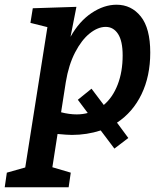

<svg xmlns="http://www.w3.org/2000/svg" viewBox="-79 -564 693 814"><path d="M417 -44 465 21 406 66 348 -11Q289 8 226 8Q207 8 165 4L143 145L221 168L212 230H-59L-50 168L28 146L122 -449L50 -467L60 -529L245 -535L220 -408Q257 -474 309.5 -509Q362 -544 415 -544Q478 -544 518 -494Q558 -444 558 -341Q558 -241 521 -164.5Q484 -88 417 -44ZM180 -88Q215 -79 246 -79Q271 -79 293 -85L251 -141L309 -188L361 -119Q399 -151 420 -205.5Q441 -260 441 -329Q441 -390 421.5 -420Q402 -450 369 -450Q336 -450 301.5 -422.5Q267 -395 239.5 -342Q212 -289 200 -216Z"/></svg>

Font: Bitter Pro SemiBold
Style: Italic
Weight: 600
Italic angle: -9°
Designer: Sol Matas, and Bitter project Authors
Foundry: Sol Matas
Version: Version 1.010